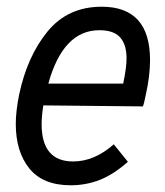

<svg xmlns="http://www.w3.org/2000/svg" viewBox="-20 -542 491 572"><path d="M427 -363Q427 -315 414 -258Q409 -233 406 -225L109 -228Q104 -195 104 -172Q104 -61 198 -61Q261 -61 319 -112L361 -60Q318 -22 277 -6Q236 10 191 10Q108 10 67.5 -40Q27 -90 27 -173Q27 -210 37 -260Q61 -374 121.5 -448Q182 -522 283 -522Q427 -522 427 -363ZM124 -293H347Q357 -340 357 -368Q357 -409 338 -430.5Q319 -452 276 -452Q168 -452 124 -293Z"/></svg>

Font: Decalotype
Style: Italic
Weight: 400
Italic angle: -12°
Designer: Alfredo Marco Pradil
Foundry: Alfredo Marco Pradil
Version: Version 1.0